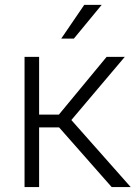

<svg xmlns="http://www.w3.org/2000/svg" viewBox="-20 -759 558 779"><path d="M219.7 -242.2H138.7V0H79.6V-528.3H138.7V-293.9H218.8L412.6 -528.3H486.3L269.5 -272L510.3 0H433.1ZM321.8 -739.3H392.6L279.8 -602.5H228.5Z"/></svg>

Font: SteelSelectRoboto
Style: Regular
Weight: 300
Designer: Google
Version: Version 2.137; 2017